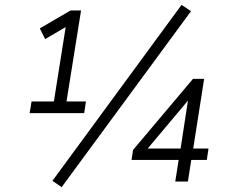

<svg xmlns="http://www.w3.org/2000/svg" viewBox="-20 -748 925 791"><path d="M102 -282 110 -330H202L254 -658L291 -660L166 -587L144 -631L271 -705H314L254 -330H334L327 -282ZM234 23 196 -3 728 -728 767 -702ZM702 0 716 -89H522L528 -130L775 -423H821L776 -136H839L832 -89H768L754 0ZM724 -136 758 -357H774L575 -120L574 -136Z"/></svg>

Font: Nunito Sans 12pt Light
Style: Italic
Weight: 300
Italic angle: -9°
Designer: Vernon Adams
Foundry: Vernon Adams
Version: Version 3.101;gftools[0.9.27]